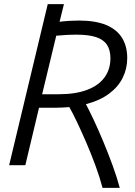

<svg xmlns="http://www.w3.org/2000/svg" viewBox="-20 -796 650 925"><path d="M474 109Q461 59 440 2Q419 -55 395.5 -109.5Q372 -164 350.5 -209Q329 -254 314 -280Q299 -279 283.5 -278Q268 -277 251 -277H168L102 0H24L210 -776H288L267 -691Q288 -694 313 -695.5Q338 -697 360 -697Q440 -697 491.5 -675.5Q543 -654 568 -613.5Q593 -573 593 -516Q593 -466 571.5 -422Q550 -378 506 -345Q462 -312 394 -294Q408 -268 430.5 -220.5Q453 -173 477 -115.5Q501 -58 522.5 1Q544 60 557 109ZM183 -342H263Q344 -342 399.5 -363Q455 -384 483.5 -423Q512 -462 512 -515Q512 -555 495.5 -580Q479 -605 443.5 -617Q408 -629 349 -629Q324 -629 297.5 -627.5Q271 -626 251 -624Z"/></svg>

Font: Ubuntu Sans
Style: Italic
Weight: 400
Italic angle: -13.5°
Designer: Dalton Maag Ltd
Foundry: Dalton Maag Ltd
Version: Version 1.006